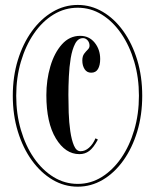

<svg xmlns="http://www.w3.org/2000/svg" viewBox="-20 -726 612 758"><path d="M287 11Q234 11 187.8 -16.2Q141.5 -43.5 106 -92.5Q70.5 -141.5 50.5 -206.8Q30.5 -272 30.5 -348Q30.5 -424 50.5 -489Q70.5 -554 106 -603Q141.5 -652 187.8 -679.2Q234 -706.5 287 -706.5Q339.5 -706.5 385.8 -679.2Q432 -652 467 -603Q502 -554 521.8 -489Q541.5 -424 541.5 -348Q541.5 -272 521.8 -206.8Q502 -141.5 467 -92.5Q432 -43.5 385.8 -16.2Q339.5 11 287 11ZM287 0Q338 0 381.8 -27.2Q425.5 -54.5 458.5 -102.2Q491.5 -150 510 -213Q528.5 -276 528.5 -348Q528.5 -419.5 510 -482.5Q491.5 -545.5 458.5 -593.5Q425.5 -641.5 381.8 -668.5Q338 -695.5 287 -695.5Q235.5 -695.5 191.2 -668.5Q147 -641.5 114 -593.5Q81 -545.5 62.5 -482.5Q44 -419.5 44 -348Q44 -276 62.5 -213Q81 -150 114 -102.2Q147 -54.5 191.2 -27.2Q235.5 0 287 0ZM293.5 -117.5Q238 -117.5 200.5 -179.5Q163 -241.5 163 -350.5Q163 -410.5 178.8 -464Q194.5 -517.5 224.5 -551Q254.5 -584.5 296.5 -584.5Q332 -584.5 353.8 -557.5Q375.5 -530.5 375.5 -493Q375.5 -468.5 367 -453.8Q358.5 -439 340 -439Q323 -439 314 -453Q305 -467 305 -487Q305 -504 312.2 -513.8Q319.5 -523.5 326.5 -530.2Q333.5 -537 333.5 -545.5Q333.5 -558 325.8 -566.8Q318 -575.5 308 -575.5Q288 -575.5 276.5 -553.2Q265 -531 259.2 -496.5Q253.5 -462 251.8 -423.2Q250 -384.5 250 -351.5Q250 -319.5 251.2 -281.2Q252.5 -243 257.5 -208.2Q262.5 -173.5 272 -151.2Q281.5 -129 298 -129Q316 -129 331.5 -142.8Q347 -156.5 357 -180L366.5 -175Q349 -142.5 332.2 -130Q315.5 -117.5 293.5 -117.5Z"/></svg>

Font: Imbue 100pt ExtraBold
Style: Regular
Weight: 800
Designer: Tyler Finck
Foundry: Etcetera Type Company
Version: Version 1.102; ttfautohint (v1.8.3)